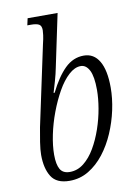

<svg xmlns="http://www.w3.org/2000/svg" viewBox="-87 -817 625 883"><g transform="rotate(-10 226.0 -375.0)"><path d="M166 10Q105 10 81 -28.5Q57 -67 57 -130Q57 -153 62.5 -189Q68 -225 74 -256L154 -631Q160 -655 162 -671Q164 -687 164 -694Q164 -715 152 -721.5Q140 -728 115 -728H98L105 -760H245L193 -513Q188 -487 178.5 -453.5Q169 -420 163 -401H168Q202 -470 240.5 -508Q279 -546 329 -546Q376 -546 401 -503.5Q426 -461 426 -380Q426 -330 414.5 -276Q403 -222 381 -171Q359 -120 327.5 -79.5Q296 -39 255.5 -14.5Q215 10 166 10ZM174 -30Q210 -30 239.5 -53.5Q269 -77 291.5 -115.5Q314 -154 330 -200.5Q346 -247 354 -294Q362 -341 362 -380Q362 -443 347 -472Q332 -501 307 -501Q279 -501 251 -475.5Q223 -450 199 -407.5Q175 -365 156 -314.5Q137 -264 126.5 -213Q116 -162 116 -120Q116 -75 129 -52.5Q142 -30 174 -30Z"/></g></svg>

Font: Noto Serif Condensed Light
Style: Italic
Weight: 300
Width: 3
Italic angle: -12°
Designer: Monotype Design Team
Foundry: Monotype Imaging Inc.
Version: Version 2.014; ttfautohint (v1.8.4.7-5d5b)